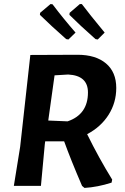

<svg xmlns="http://www.w3.org/2000/svg" viewBox="-20 -913 614 943"><path d="M460 -719 449 -721Q372 -789 321 -840L322 -850L372 -893H382Q418 -845 494 -753ZM316 -719 305 -721Q230 -787 176 -840L177 -850L228 -893L238 -892Q290 -823 351 -753ZM361 -644Q450 -644 500.5 -601.5Q551 -559 551 -481Q551 -409 513.5 -349.5Q476 -290 408 -254Q466 -136 531 -31L528 -16Q460 6 395 10L383 0Q327 -130 295 -219H202L200 -204L181 0H48L79 -192L129 -643ZM315 -547 248 -543 217 -321 312 -317Q412 -351 412 -459Q412 -542 315 -547Z"/></svg>

Font: Alegreya Sans SC
Style: Bold Italic
Weight: 700
Italic angle: -7°
Designer: Juan Pablo del Peral
Foundry: Huerta Tipografica
Version: Version 2.007